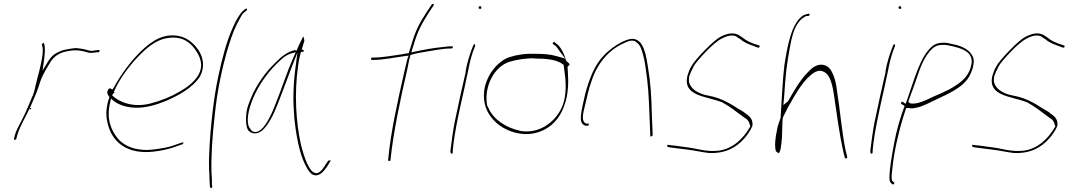

<svg xmlns="http://www.w3.org/2000/svg" viewBox="-20 -740 5420 974"><path d="M51 -37C50 -31 52 -31 53 -31C59 -31 61 -31 63 -37L68 -56C84 -108 115 -154 136 -202C149 -235 165 -266 174 -295C181 -317 189 -342 199 -361L214 -389L232 -419C251 -453 281 -473 317 -479L332 -482C353 -486 375 -485 393 -482C414 -479 428 -470 443 -472H444C452 -472 467 -474 472 -475H481C483 -476 486 -482 486 -485C486 -486 486 -487 483 -486H475C466 -484 455 -484 448 -482H445C439 -482 435 -483 431 -484L415 -488C408 -490 405 -491 398 -492L377 -495C359 -498 336 -492 315 -489L295 -484L272 -474C251 -463 240 -453 225 -430L196 -382L203 -433C208 -468 210 -497 204 -518V-519C203 -525 192 -519 193 -515L192 -513C193 -508 197 -501 197 -488C198 -460 190 -426 182 -392C179 -378 176 -366 172 -353C168 -334 163 -319 160 -304L156 -286C154 -277 151 -268 148 -260L146 -253H145C130 -219 117 -183 100 -150C85 -118 64 -84 56 -56ZM147 -258H148ZM131 -186H137L138 -192H132ZM135 -199V-200ZM172 -351H173ZM314 -489H315Z M527 -281C520 -271 527 -258 535 -248L533 -239H532C515 -181 517 -149 528 -107C551 -19 625 45 761 29C802 24 837 16 865 6C878 1 892 -4 905 -8C906 -8 909 -10 911 -16V-17C912 -18 909 -16 910 -17H902L863 -3C836 7 800 13 761 18C677 29 613 4 578 -37C544 -78 519 -136 538 -217L543 -240L558 -227C583 -209 614 -197 658 -194C716 -190 776 -209 824 -229C888 -257 954 -293 992 -348C1023 -401 1009 -453 986 -487C965 -517 936 -544 897 -555C814 -576 751 -534 695 -480C648 -435 594 -364 559 -299L551 -286L540 -291C535 -293 533 -292 527 -283ZM549 -256 557 -271 556 -268H560L561 -273H557C589 -348 649 -423 701 -473C741 -511 783 -542 837 -548C913 -557 952 -518 976 -480C993 -454 1017 -408 983 -354C961 -320 923 -293 891 -275C847 -249 797 -229 743 -215C659 -193 587 -220 550 -255ZM992 -347Z M1087 -351C1062 -236 1046 -73 1042 26C1039 76 1040 114 1042 143C1043 172 1043 191 1045 197L1044 198L1046 211C1052 217 1055 214 1057 206L1055 195V194C1055 186 1056 168 1053 140C1050 54 1057 -50 1070 -161C1081 -273 1106 -396 1139 -505C1159 -569 1173 -604 1198 -648C1205 -660 1208 -669 1219 -677L1230 -686C1230 -686 1233 -689 1233 -690C1234 -694 1233 -696 1229 -696C1228 -696 1225 -695 1225 -695L1214 -686C1196 -671 1176 -635 1160 -598C1130 -531 1107 -446 1087 -351ZM1219 -677Z M1232 -179C1225 -139 1227 -98 1239 -79C1255 -61 1282 -56 1309 -77C1340 -103 1368 -158 1390 -215C1412 -270 1432 -328 1454 -384L1489 -474L1477 -382C1467 -298 1466 -221 1473 -143C1481 -59 1499 40 1529 97C1543 126 1556 142 1569 147C1599 158 1623 131 1645 96L1658 74C1657 74 1656 73 1655 73C1652 74 1648 76 1646 74L1634 91C1623 110 1599 149 1575 136C1561 131 1550 114 1539 91C1527 66 1516 32 1506 -9C1482 -119 1472 -262 1492 -404C1494 -423 1498 -440 1501 -455L1506 -475L1516 -478H1521C1523 -486 1518 -486 1510 -491L1512 -493C1517 -510 1520 -520 1524 -533C1523 -542 1521 -550 1519 -555C1519 -554 1516 -552 1516 -551C1510 -538 1490 -500 1484 -481L1482 -486C1479 -484 1478 -485 1471 -485C1433 -473 1411 -456 1378 -423C1331 -379 1281 -312 1252 -240C1242 -216 1235 -197 1232 -179ZM1263 -239C1291 -308 1339 -373 1384 -417C1406 -438 1426 -459 1457 -469L1480 -475L1468 -447C1436 -377 1410 -292 1379 -216C1367 -184 1320 -60 1269 -71H1268C1259 -73 1254 -79 1249 -87C1224 -119 1242 -189 1263 -239ZM1634 91V92Z M1862 -442C1861 -439 1864 -436 1866 -436H1874C1927 -436 1982 -449 2037 -456L2053 -458L2047 -442C2042 -425 2039 -408 2034 -388C1999 -237 1961 -64 1950 63L1949 72C1949 79 1962 78 1961 72L1962 62V61C1976 -70 2011 -237 2046 -388C2051 -410 2054 -432 2060 -452L2062 -461C2091 -470 2123 -475 2154 -480C2185 -485 2231 -494 2261 -494H2270C2274 -494 2276 -495 2277 -498C2278 -503 2277 -505 2273 -505H2264C2259 -505 2245 -504 2223 -501C2179 -497 2125 -487 2084 -478L2067 -474L2071 -490C2073 -497 2075 -503 2078 -511C2099 -583 2117 -614 2152 -671L2180 -713C2184 -720 2173 -723 2170 -717L2142 -675C2105 -617 2088 -586 2066 -510C2062 -499 2058 -484 2054 -472V-470H2052C2040 -469 2030 -467 2017 -464H2015C1973 -458 1918 -448 1875 -448H1868C1865 -448 1863 -445 1862 -442ZM2060 -450H2061ZM2170 -717V-718Z M2408 -702C2407 -699 2410 -695 2415 -695C2420 -695 2421 -695 2422 -700C2423 -703 2419 -709 2416 -709C2412 -709 2409 -707 2408 -702ZM2342 -378 2343 -377 2326 -302C2320 -275 2313 -246 2307 -216L2287 -123C2279 -83 2268 -6 2265 25L2266 36C2270 41 2275 42 2277 33V23V22C2285 -71 2314 -196 2338 -302C2344 -329 2348 -353 2354 -377C2362 -422 2374 -470 2391 -508C2391 -509 2391 -510 2390 -513C2384 -525 2377 -499 2374 -492L2373 -490C2361 -458 2349 -419 2342 -378ZM2353 -376H2354ZM2390 -513Z M2462 -357C2424 -287 2430 -220 2453 -175C2471 -139 2505 -105 2544 -86C2579 -68 2631 -53 2685 -63C2759 -77 2815 -126 2842 -203C2864 -260 2864 -324 2861 -370L2859 -401C2865 -406 2872 -413 2869 -416L2852 -432C2843 -464 2825 -504 2803 -518L2792 -527C2790 -529 2790 -528 2786 -525C2780 -517 2787 -516 2793 -511C2804 -505 2813 -488 2822 -476L2847 -443L2804 -455C2774 -464 2740 -467 2698 -467C2648 -469 2604 -463 2564 -450C2524 -437 2485 -399 2462 -357ZM2449 -222C2440 -306 2487 -401 2563 -426C2598 -437 2645 -445 2689 -444L2694 -443C2754 -443 2805 -438 2838 -412H2839L2841 -398C2849 -343 2860 -260 2829 -193C2797 -124 2722 -62 2625 -75C2622 -75 2620 -76 2617 -77C2546 -92 2483 -135 2459 -190C2451 -205 2451 -203 2449 -222ZM2793 -511Z M2935 -202C2926 -161 2922 -125 2934 -113C2940 -105 2949 -102 2953 -102H2961C2965 -102 2966 -104 2967 -108C2968 -112 2967 -113 2963 -113H2954C2925 -124 2940 -173 2947 -202C2958 -248 2966 -289 2982 -332C3010 -418 3069 -487 3141 -519C3162 -530 3195 -545 3213 -521V-522C3225 -513 3232 -497 3238 -477C3245 -454 3251 -427 3255 -397C3268 -311 3271 -259 3275 -149L3279 -51C3279 -47 3280 -47 3282 -47C3285 -48 3291 -52 3291 -55L3287 -151C3284 -263 3281 -313 3267 -400C3259 -452 3249 -507 3222 -530C3197 -550 3175 -545 3137 -528C3101 -510 3067 -485 3039 -454C2997 -410 2970 -342 2949 -265ZM3141 -519Z M3365 -5C3364 -4 3364 2 3367 5L3380 8C3407 11 3438 16 3467 19C3503 23 3540 32 3575 36C3658 40 3714 10 3757 -39C3771 -55 3790 -82 3797 -102C3800 -131 3788 -146 3767 -161L3766 -162H3765C3758 -169 3749 -175 3736 -182C3722 -189 3709 -199 3694 -208C3665 -225 3634 -240 3600 -249L3555 -259C3530 -265 3502 -280 3489 -297C3478 -311 3471 -326 3477 -354V-356L3478 -357C3482 -369 3489 -384 3498 -401V-402C3508 -420 3528 -443 3561 -478C3594 -512 3621 -534 3640 -544C3665 -557 3692 -566 3716 -555L3717 -554V-553L3741 -538V-537L3742 -536C3758 -524 3779 -515 3805 -506L3823 -499H3824C3827 -499 3829 -498 3831 -498C3835 -506 3833 -509 3832 -509L3811 -516H3809C3797 -521 3787 -525 3776 -530C3755 -541 3743 -554 3724 -564C3697 -576 3671 -571 3636 -554C3619 -545 3591 -522 3555 -485C3519 -448 3496 -420 3488 -405C3477 -387 3472 -371 3467 -355C3443 -251 3563 -253 3640 -222H3642C3682 -200 3722 -169 3755 -144C3772 -135 3781 -123 3785 -103L3787 -99L3786 -98C3752 -38 3699 14 3628 24C3565 32 3518 14 3471 8C3442 5 3412 -1 3386 -3L3370 -5ZM3466 -354H3467ZM3755 -145Z M3959 -408C3952 -359 3944 -212 3940 -144L3939 -139C3931 -119 3925 -100 3922 -83V-82C3912 -38 3909 2 3916 27C3922 33 3929 37 3931 37C3936 33 3941 18 3944 -13C3949 -48 3947 -91 3950 -134L3951 -139C3952 -141 3951 -141 3952 -144V-145L3966 -173C3972 -187 3981 -202 3989 -216C4020 -270 4059 -340 4112 -373C4121 -378 4131 -381 4141 -381H4143C4173 -376 4185 -354 4194 -331C4200 -313 4206 -291 4210 -262C4223 -173 4239 -54 4258 29L4266 61C4267 65 4279 65 4278 57L4270 24C4251 -65 4241 -188 4226 -280C4222 -311 4217 -336 4209 -355C4196 -388 4183 -409 4148 -412C4117 -412 4098 -395 4072 -367C4040 -334 4008 -280 3982 -234L3980 -230C3980 -229 3977 -226 3976 -225L3954 -207L3958 -252C3966 -369 3970 -409 3989 -510C3997 -553 4008 -597 4032 -628C4046 -646 4058 -653 4071 -659H4081C4084 -660 4088 -664 4087 -668C4087 -676 4056 -663 4053 -661C3995 -621 3975 -511 3959 -408ZM4148 -410V-411Z M4538 -702C4537 -699 4540 -695 4545 -695C4550 -695 4551 -695 4552 -700C4553 -703 4549 -709 4546 -709C4542 -709 4539 -707 4538 -702ZM4472 -378 4473 -377 4456 -302C4450 -275 4443 -246 4437 -216L4417 -123C4409 -83 4398 -6 4395 25L4396 36C4400 41 4405 42 4407 33V23V22C4415 -71 4444 -196 4468 -302C4474 -329 4478 -353 4484 -377C4492 -422 4504 -470 4521 -508C4521 -509 4521 -510 4520 -513C4514 -525 4507 -499 4504 -492L4503 -490C4491 -458 4479 -419 4472 -378ZM4483 -376H4484ZM4520 -513Z M4552 -213 4570 -202 4568 -200C4546 -141 4527 -75 4515 -9C4504 53 4493 111 4492 160C4492 182 4496 186 4507 195C4512 199 4520 189 4516 186L4508 179L4506 177C4500 159 4505 133 4507 113C4515 35 4536 -62 4562 -146L4577 -192H4593C4602 -189 4614 -190 4629 -194H4631C4663 -201 4701 -222 4731 -236C4792 -265 4857 -293 4891 -343C4912 -374 4926 -423 4917 -448C4903 -485 4865 -506 4813 -516C4794 -520 4780 -525 4761 -523H4760C4740 -523 4722 -516 4711 -507C4647 -454 4619 -338 4581 -232L4574 -213L4560 -223C4554 -227 4548 -218 4552 -213ZM4588 -224 4589 -230H4590C4596 -247 4602 -266 4609 -283C4634 -347 4651 -426 4694 -476V-477L4695 -478C4710 -494 4725 -512 4757 -512C4778 -514 4794 -509 4809 -506C4851 -496 4916 -481 4909 -419C4900 -360 4863 -328 4826 -305C4781 -274 4728 -258 4680 -233H4679C4657 -224 4632 -212 4601 -215C4598 -215 4590 -219 4589 -224ZM4515 186H4516ZM4825 -302H4826Z M4912 -5C4911 -4 4911 2 4914 5L4927 8C4954 11 4985 16 5014 19C5050 23 5087 32 5122 36C5205 40 5261 10 5304 -39C5318 -55 5337 -82 5344 -102C5347 -131 5335 -146 5314 -161L5313 -162H5312C5305 -169 5296 -175 5283 -182C5269 -189 5256 -199 5241 -208C5212 -225 5181 -240 5147 -249L5102 -259C5077 -265 5049 -280 5036 -297C5025 -311 5018 -326 5024 -354V-356L5025 -357C5029 -369 5036 -384 5045 -401V-402C5055 -420 5075 -443 5108 -478C5141 -512 5168 -534 5187 -544C5212 -557 5239 -566 5263 -555L5264 -554V-553L5288 -538V-537L5289 -536C5305 -524 5326 -515 5352 -506L5370 -499H5371C5374 -499 5376 -498 5378 -498C5382 -506 5380 -509 5379 -509L5358 -516H5356C5344 -521 5334 -525 5323 -530C5302 -541 5290 -554 5271 -564C5244 -576 5218 -571 5183 -554C5166 -545 5138 -522 5102 -485C5066 -448 5043 -420 5035 -405C5024 -387 5019 -371 5014 -355C4990 -251 5110 -253 5187 -222H5189C5229 -200 5269 -169 5302 -144C5319 -135 5328 -123 5332 -103L5334 -99L5333 -98C5299 -38 5246 14 5175 24C5112 32 5065 14 5018 8C4989 5 4959 -1 4933 -3L4917 -5ZM5013 -354H5014ZM5302 -145Z"/></svg>

Font: Stray Cat
Style: HlObl
Weight: 100
Version: Version 1.0